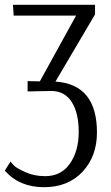

<svg xmlns="http://www.w3.org/2000/svg" viewBox="-45 -520 462 800"><path d="M186 -180H187Q359 -168 359 32Q359 131 299 195.5Q239 260 138 260Q36 260 -25 191L-1 153Q4 160 13.5 170Q23 180 60 197Q97 214 143 214Q210 214 246.5 161.5Q283 109 283 29Q283 -48 254.5 -94Q226 -140 170 -141L70 -139V-182L121 -181L272 -455H12L9 -500H351V-460Z"/></svg>

Font: Arsenal
Style: Regular
Weight: 400
Designer: Andrij Shevchenko
Foundry: Stairsfor
Version: Version 2.001;PS 002.001;hotconv 1.0.88;makeotf.lib2.5.64775